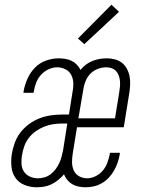

<svg xmlns="http://www.w3.org/2000/svg" viewBox="-20 -785 640 813"><path d="M134 8Q108 8 83.5 -2Q59 -12 45 -32.5Q31 -53 28.5 -79.5Q26 -106 30 -133Q34 -156 42.5 -180Q51 -204 66.5 -224Q82 -244 103 -259.5Q124 -275 147.5 -284Q171 -293 195 -296.5Q219 -300 243 -300H272L287 -395Q291 -413 290.5 -432Q290 -451 282 -467Q274 -483 257.5 -491.5Q241 -500 222 -500Q204 -500 185.5 -491.5Q167 -483 153.5 -468Q140 -453 133 -434.5Q126 -416 123 -397Q122 -396 122 -394.5Q122 -393 122 -392H79Q80 -394 80 -395.5Q80 -397 80 -399Q85 -426 96.5 -452Q108 -478 128 -498.5Q148 -519 175 -528.5Q202 -538 229 -538Q243 -538 257.5 -535.5Q272 -533 284 -527Q296 -521 305.5 -511Q315 -501 321 -489Q331 -502 344 -511.5Q357 -521 372 -527Q387 -533 402 -535.5Q417 -538 432 -538Q450 -538 467 -533.5Q484 -529 497 -518.5Q510 -508 518 -492.5Q526 -477 529 -460Q532 -443 531 -424.5Q530 -406 527 -388L504 -246H306L288 -135Q285 -117 285 -98.5Q285 -80 292 -64Q299 -48 314.5 -39Q330 -30 349 -30Q367 -30 385 -39Q403 -48 415.5 -63Q428 -78 434.5 -96Q441 -114 445 -133Q445 -134 445 -135.5Q445 -137 445 -138H488Q487 -136 487 -134.5Q487 -133 487 -131Q484 -113 478 -96Q472 -79 463 -63Q454 -47 441 -33Q428 -19 411.5 -9.5Q395 0 377.5 4Q360 8 342 8Q327 8 312.5 5Q298 2 286 -5Q274 -12 265 -23Q256 -34 251 -47Q240 -34 226.5 -23Q213 -12 197.5 -4.5Q182 3 166 5.5Q150 8 134 8ZM467 -284 485 -395Q487 -407 488 -419Q489 -431 488 -442.5Q487 -454 483 -465Q479 -476 471.5 -484Q464 -492 453 -496Q442 -500 430 -500Q413 -500 396 -494Q379 -488 365.5 -475.5Q352 -463 344.5 -446.5Q337 -430 334 -413L312 -284ZM140 -30Q154 -30 168 -34Q182 -38 194 -47Q206 -56 215 -68Q224 -80 230.5 -93.5Q237 -107 240.5 -120.5Q244 -134 247 -148L265 -262H243Q224 -262 204.5 -259Q185 -256 166.5 -248.5Q148 -241 131 -229Q114 -217 101.5 -200.5Q89 -184 82.5 -165Q76 -146 73 -127Q70 -110 71 -91.5Q72 -73 81 -59Q90 -45 106 -37.5Q122 -30 140 -30ZM337 -598 310 -622 452 -765 484 -735Z"/></svg>

Font: Iosevka Slab XLtExObl
Style: Regular
Weight: 200
Width: 7
Italic angle: -9°
Monospace: yes
Designer: Belleve Invis
Foundry: Belleve Invis
Version: Version 11.1.1; ttfautohint (v1.8.3)